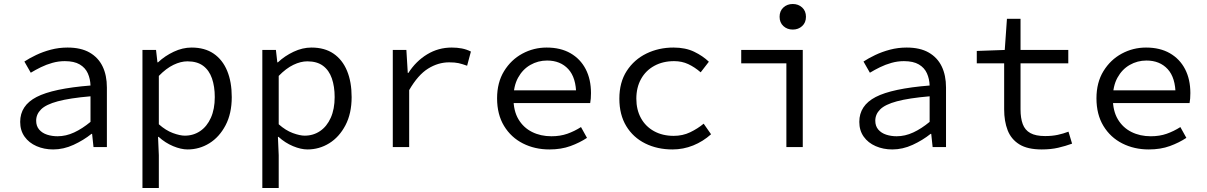

<svg xmlns="http://www.w3.org/2000/svg" viewBox="-20 -736 6040 961"><path d="M246 12Q201 12 163 -4.5Q125 -21 103 -52Q81 -83 81 -126Q81 -208 163 -250.5Q245 -293 433 -308Q432 -341 419.5 -369Q407 -397 379 -413.5Q351 -430 304 -430Q273 -430 242.5 -421.5Q212 -413 184.5 -399.5Q157 -386 134 -372L102 -428Q126 -444 160.5 -460.5Q195 -477 235 -487.5Q275 -498 318 -498Q385 -498 428.5 -473Q472 -448 493.5 -403.5Q515 -359 515 -298V0H448L441 -66H438Q398 -34 348 -11Q298 12 246 12ZM268 -54Q310 -54 351 -73Q392 -92 433 -126V-254Q329 -245 269.5 -229Q210 -213 185.5 -188.5Q161 -164 161 -132Q161 -105 176 -87.5Q191 -70 215.5 -62Q240 -54 268 -54Z M693 205V-486H761L768 -424H771Q805 -456 849.5 -477Q894 -498 939 -498Q1005 -498 1049.5 -467.5Q1094 -437 1117 -381.5Q1140 -326 1140 -250Q1140 -168 1109 -109Q1078 -50 1028 -19Q978 12 919 12Q886 12 846.5 -4.5Q807 -21 774 -51H771L775 41V205ZM905 -57Q948 -57 982 -80Q1016 -103 1035.5 -146.5Q1055 -190 1055 -250Q1055 -303 1041 -343.5Q1027 -384 997 -406.5Q967 -429 918 -429Q885 -429 848.5 -411.5Q812 -394 775 -356V-114Q810 -83 845.5 -70Q881 -57 905 -57Z M1293 205V-486H1361L1368 -424H1371Q1405 -456 1449.5 -477Q1494 -498 1539 -498Q1605 -498 1649.5 -467.5Q1694 -437 1717 -381.5Q1740 -326 1740 -250Q1740 -168 1709 -109Q1678 -50 1628 -19Q1578 12 1519 12Q1486 12 1446.5 -4.5Q1407 -21 1374 -51H1371L1375 41V205ZM1505 -57Q1548 -57 1582 -80Q1616 -103 1635.5 -146.5Q1655 -190 1655 -250Q1655 -303 1641 -343.5Q1627 -384 1597 -406.5Q1567 -429 1518 -429Q1485 -429 1448.5 -411.5Q1412 -394 1375 -356V-114Q1410 -83 1445.5 -70Q1481 -57 1505 -57Z M1946 0V-486H2014L2021 -371H2024Q2062 -430 2118 -464Q2174 -498 2241 -498Q2268 -498 2291.5 -493.5Q2315 -489 2337 -478L2318 -407Q2293 -416 2275 -420Q2257 -424 2228 -424Q2173 -424 2122.5 -392.5Q2072 -361 2028 -285V0Z M2730 12Q2657 12 2597.5 -18Q2538 -48 2503 -105.5Q2468 -163 2468 -244Q2468 -323 2503 -380Q2538 -437 2594.5 -467.5Q2651 -498 2716 -498Q2786 -498 2835.5 -469.5Q2885 -441 2911.5 -390Q2938 -339 2938 -270Q2938 -256 2937 -243Q2936 -230 2934 -220H2523V-284H2885L2864 -261Q2864 -347 2824.5 -390Q2785 -433 2718 -433Q2673 -433 2634.5 -411Q2596 -389 2573 -347Q2550 -305 2550 -244Q2550 -181 2575 -139Q2600 -97 2643 -75.5Q2686 -54 2740 -54Q2784 -54 2819.5 -66.5Q2855 -79 2888 -100L2918 -46Q2882 -22 2835.5 -5Q2789 12 2730 12Z M3346 12Q3270 12 3209.5 -18Q3149 -48 3114.5 -105Q3080 -162 3080 -242Q3080 -324 3117 -381Q3154 -438 3215.5 -468Q3277 -498 3351 -498Q3411 -498 3454.5 -477Q3498 -456 3528 -427L3487 -374Q3457 -400 3425 -415Q3393 -430 3354 -430Q3298 -430 3255 -406.5Q3212 -383 3188.5 -340.5Q3165 -298 3165 -242Q3165 -187 3188 -145Q3211 -103 3253.5 -79.5Q3296 -56 3352 -56Q3397 -56 3434.5 -74Q3472 -92 3502 -117L3539 -64Q3499 -28 3449.5 -8Q3400 12 3346 12Z M3916 0V-419H3690V-486H3998V0ZM3948 -588Q3920 -588 3901 -605.5Q3882 -623 3882 -652Q3882 -681 3901 -698.5Q3920 -716 3948 -716Q3976 -716 3995 -698.5Q4014 -681 4014 -652Q4014 -623 3995 -605.5Q3976 -588 3948 -588Z M4446 12Q4401 12 4363 -4.5Q4325 -21 4303 -52Q4281 -83 4281 -126Q4281 -208 4363 -250.5Q4445 -293 4633 -308Q4632 -341 4619.5 -369Q4607 -397 4579 -413.5Q4551 -430 4504 -430Q4473 -430 4442.5 -421.5Q4412 -413 4384.5 -399.5Q4357 -386 4334 -372L4302 -428Q4326 -444 4360.5 -460.5Q4395 -477 4435 -487.5Q4475 -498 4518 -498Q4585 -498 4628.5 -473Q4672 -448 4693.5 -403.5Q4715 -359 4715 -298V0H4648L4641 -66H4638Q4598 -34 4548 -11Q4498 12 4446 12ZM4468 -54Q4510 -54 4551 -73Q4592 -92 4633 -126V-254Q4529 -245 4469.5 -229Q4410 -213 4385.5 -188.5Q4361 -164 4361 -132Q4361 -105 4376 -87.5Q4391 -70 4415.5 -62Q4440 -54 4468 -54Z M5194 12Q5123 12 5082 -13.5Q5041 -39 5023.5 -84Q5006 -129 5006 -189V-419H4869V-481L5009 -486L5020 -642H5088V-486H5327V-419H5088V-188Q5088 -145 5099 -115Q5110 -85 5137 -70Q5164 -55 5211 -55Q5246 -55 5274 -61Q5302 -67 5328 -77L5346 -17Q5313 -5 5276.5 3.5Q5240 12 5194 12Z M5730 12Q5657 12 5597.5 -18Q5538 -48 5503 -105.5Q5468 -163 5468 -244Q5468 -323 5503 -380Q5538 -437 5594.5 -467.5Q5651 -498 5716 -498Q5786 -498 5835.5 -469.5Q5885 -441 5911.5 -390Q5938 -339 5938 -270Q5938 -256 5937 -243Q5936 -230 5934 -220H5523V-284H5885L5864 -261Q5864 -347 5824.5 -390Q5785 -433 5718 -433Q5673 -433 5634.5 -411Q5596 -389 5573 -347Q5550 -305 5550 -244Q5550 -181 5575 -139Q5600 -97 5643 -75.5Q5686 -54 5740 -54Q5784 -54 5819.5 -66.5Q5855 -79 5888 -100L5918 -46Q5882 -22 5835.5 -5Q5789 12 5730 12Z"/></svg>

Font: Source Code Pro
Style: Regular
Weight: 400
Monospace: yes
Designer: Paul D. Hunt, Teo Tuominen
Foundry: Adobe Systems Incorporated
Version: Version 1.018;hotconv 1.0.116;makeotfexe 2.5.65601